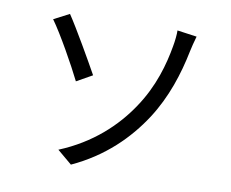

<svg xmlns="http://www.w3.org/2000/svg" viewBox="-81 -835 1163 966"><g transform="rotate(10 500.0 -352.0)"><path d="M264 -36 339 27C502 -48 615 -161 693 -281C766 -394 806 -519 830 -638C834 -656 842 -691 850 -717L750 -731C751 -713 747 -675 742 -649C726 -556 694 -437 617 -323C543 -212 430 -104 264 -36ZM124 -678C172 -612 254 -465 291 -390L371 -435C335 -500 247 -654 203 -719L124 -678Z"/></g></svg>

Font: Source Han Sans KR Regular
Style: Regular
Weight: 400
Designer: Ryoko NISHIZUKA (kana & ideographs); Paul D. Hunt (Latin, Greek & Cyrillic); Wenlong ZHANG (bopomofo); Sandoll Communica
Foundry: Adobe Systems Incorporated
Version: Version 1.004;PS 1.004;hotconv 1.0.82;makeotf.lib2.5.63406